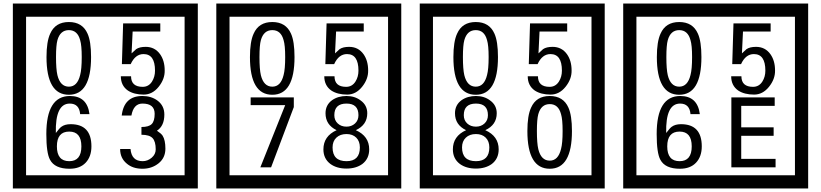

<svg xmlns="http://www.w3.org/2000/svg" viewBox="-20 -980 4660 1090"><path d="M1103 90H53V-960H1103ZM1028 15V-885H128V15ZM497 -656Q497 -442 371 -442Q244 -442 244 -656Q244 -744 265 -789Q294 -855 371 -855Q448 -855 477 -789Q497 -745 497 -656ZM444 -656Q444 -723 435 -752Q420 -809 371 -809Q322 -809 306 -752Q298 -723 298 -656Q298 -587 306 -553Q322 -488 371 -488Q419 -488 435 -554Q444 -587 444 -656ZM915 -580Q916 -531 880.5 -487Q845 -443 796 -443Q741 -443 706 -466Q666 -494 666 -547H724Q724 -487 790 -487Q824 -487 843 -517Q860 -544 860 -579Q860 -673 795 -673Q748 -673 722 -616H672L679 -847H890V-801H733L727 -677Q740 -689 753 -701Q772 -714 807 -714Q859 -714 889 -672Q915 -635 915 -580ZM499 -149Q499 -91 466.5 -56.5Q434 -22 375 -22Q291 -22 264 -73Q243 -111 243 -219Q243 -435 377 -435Q475 -435 488 -332H435Q430 -392 376 -392Q293 -392 297 -225Q318 -253 328 -260Q348 -275 381 -275Q499 -275 499 -149ZM442 -149Q442 -233 373 -233Q303 -233 303 -149Q303 -65 373 -65Q442 -65 442 -149ZM919 -136Q919 -84 880.5 -53Q842 -22 789 -22Q734 -22 700 -51Q662 -82 662 -134H721Q727 -65 790 -65Q818 -65 841 -84.5Q864 -104 864 -132Q864 -177 846 -196Q828 -215 783 -215V-259Q825 -259 841.5 -276Q858 -293 858 -334Q858 -392 789 -392Q738 -392 726 -324H671Q684 -435 788 -435Q839 -435 874 -409Q913 -380 913 -330Q913 -265 871 -238Q895 -222 903 -210Q919 -185 919 -136Z M2258 90H1208V-960H2258ZM2183 15V-885H1283V15ZM1652 -656Q1652 -442 1526 -442Q1399 -442 1399 -656Q1399 -744 1420 -789Q1449 -855 1526 -855Q1603 -855 1632 -789Q1652 -745 1652 -656ZM1599 -656Q1599 -723 1590 -752Q1575 -809 1526 -809Q1477 -809 1461 -752Q1453 -723 1453 -656Q1453 -587 1461 -553Q1477 -488 1526 -488Q1574 -488 1590 -554Q1599 -587 1599 -656ZM2070 -580Q2071 -531 2035.5 -487Q2000 -443 1951 -443Q1896 -443 1861 -466Q1821 -494 1821 -547H1879Q1879 -487 1945 -487Q1979 -487 1998 -517Q2015 -544 2015 -579Q2015 -673 1950 -673Q1903 -673 1877 -616H1827L1834 -847H2045V-801H1888L1882 -677Q1895 -689 1908 -701Q1927 -714 1962 -714Q2014 -714 2044 -672Q2070 -635 2070 -580ZM1648 -372 1519 -30H1458L1599 -383H1403V-427H1648ZM2076 -132Q2076 -79 2037 -49Q2001 -23 1947 -23Q1892 -23 1856 -49Q1816 -79 1816 -132Q1816 -207 1891 -241Q1828 -271 1828 -337Q1828 -384 1865 -411Q1899 -435 1947 -435Q1994 -435 2027 -410Q2065 -383 2065 -337Q2065 -271 2000 -241Q2076 -207 2076 -132ZM2015 -326Q2015 -392 1947 -392Q1878 -392 1878 -326Q1878 -297 1897.5 -279Q1917 -261 1947 -261Q1976 -261 1995.5 -279Q2015 -297 2015 -326ZM2023 -143Q2023 -178 2002.5 -198.5Q1982 -219 1947 -219Q1911 -219 1889.5 -198.5Q1868 -178 1868 -143Q1868 -65 1947 -65Q2023 -65 2023 -143Z M3413 90H2363V-960H3413ZM3338 15V-885H2438V15ZM2807 -656Q2807 -442 2681 -442Q2554 -442 2554 -656Q2554 -744 2575 -789Q2604 -855 2681 -855Q2758 -855 2787 -789Q2807 -745 2807 -656ZM2754 -656Q2754 -723 2745 -752Q2730 -809 2681 -809Q2632 -809 2616 -752Q2608 -723 2608 -656Q2608 -587 2616 -553Q2632 -488 2681 -488Q2729 -488 2745 -554Q2754 -587 2754 -656ZM3225 -580Q3226 -531 3190.5 -487Q3155 -443 3106 -443Q3051 -443 3016 -466Q2976 -494 2976 -547H3034Q3034 -487 3100 -487Q3134 -487 3153 -517Q3170 -544 3170 -579Q3170 -673 3105 -673Q3058 -673 3032 -616H2982L2989 -847H3200V-801H3043L3037 -677Q3050 -689 3063 -701Q3082 -714 3117 -714Q3169 -714 3199 -672Q3225 -635 3225 -580ZM2811 -132Q2811 -79 2772 -49Q2736 -23 2682 -23Q2627 -23 2591 -49Q2551 -79 2551 -132Q2551 -207 2626 -241Q2563 -271 2563 -337Q2563 -384 2600 -411Q2634 -435 2682 -435Q2729 -435 2762 -410Q2800 -383 2800 -337Q2800 -271 2735 -241Q2811 -207 2811 -132ZM2750 -326Q2750 -392 2682 -392Q2613 -392 2613 -326Q2613 -297 2632.5 -279Q2652 -261 2682 -261Q2711 -261 2730.5 -279Q2750 -297 2750 -326ZM2758 -143Q2758 -178 2737.5 -198.5Q2717 -219 2682 -219Q2646 -219 2624.5 -198.5Q2603 -178 2603 -143Q2603 -65 2682 -65Q2758 -65 2758 -143ZM3227 -236Q3227 -22 3101 -22Q2974 -22 2974 -236Q2974 -324 2995 -369Q3024 -435 3101 -435Q3178 -435 3207 -369Q3227 -325 3227 -236ZM3174 -236Q3174 -303 3165 -332Q3150 -389 3101 -389Q3052 -389 3036 -332Q3028 -303 3028 -236Q3028 -167 3036 -133Q3052 -68 3101 -68Q3149 -68 3165 -134Q3174 -167 3174 -236Z M4568 90H3518V-960H4568ZM4493 15V-885H3593V15ZM3962 -656Q3962 -442 3836 -442Q3709 -442 3709 -656Q3709 -744 3730 -789Q3759 -855 3836 -855Q3913 -855 3942 -789Q3962 -745 3962 -656ZM3909 -656Q3909 -723 3900 -752Q3885 -809 3836 -809Q3787 -809 3771 -752Q3763 -723 3763 -656Q3763 -587 3771 -553Q3787 -488 3836 -488Q3884 -488 3900 -554Q3909 -587 3909 -656ZM4380 -580Q4381 -531 4345.5 -487Q4310 -443 4261 -443Q4206 -443 4171 -466Q4131 -494 4131 -547H4189Q4189 -487 4255 -487Q4289 -487 4308 -517Q4325 -544 4325 -579Q4325 -673 4260 -673Q4213 -673 4187 -616H4137L4144 -847H4355V-801H4198L4192 -677Q4205 -689 4218 -701Q4237 -714 4272 -714Q4324 -714 4354 -672Q4380 -635 4380 -580ZM3964 -149Q3964 -91 3931.5 -56.5Q3899 -22 3840 -22Q3756 -22 3729 -73Q3708 -111 3708 -219Q3708 -435 3842 -435Q3940 -435 3953 -332H3900Q3895 -392 3841 -392Q3758 -392 3762 -225Q3783 -253 3793 -260Q3813 -275 3846 -275Q3964 -275 3964 -149ZM3907 -149Q3907 -233 3838 -233Q3768 -233 3768 -149Q3768 -65 3838 -65Q3907 -65 3907 -149ZM4383 -30H4132V-427H4378V-379H4188V-257H4372V-209H4188V-78H4383Z"/></svg>

Font: Unicode BMP Fallback SIL
Style: Regular
Weight: 400
Foundry: NRSI, SIL International
Version: Version 5.1 Based on Unicode 5.1